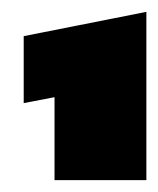

<svg xmlns="http://www.w3.org/2000/svg" viewBox="-20 -674 267 324"><path d="M72 -370V-510L20 -500V-613L227 -654V-370Z"/></svg>

Font: Kanit ExtraBold
Style: Regular
Weight: 800
Designer: Katatrad Team
Foundry: CadsonDemak
Version: Version 2.000; ttfautohint (v1.8.3)